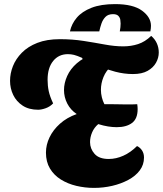

<svg xmlns="http://www.w3.org/2000/svg" viewBox="-20 -895 794 936"><path d="M438 21Q394 21 352 11Q310 1 276.5 -20Q243 -41 223.5 -73.5Q204 -106 204 -151Q204 -189 221.5 -225.5Q239 -262 272.5 -292Q306 -322 354 -339Q324 -359 308 -390Q292 -421 292 -456Q292 -490 307.5 -524.5Q323 -559 354.5 -586.5Q386 -614 433 -630L522 -572Q497 -550 484.5 -519.5Q472 -489 472 -457Q472 -439 476.5 -420.5Q481 -402 489 -387Q507 -387 525.5 -387Q544 -387 561 -386.5Q578 -386 590 -386Q609 -386 624 -386Q639 -386 649 -387Q650 -381 650.5 -374.5Q651 -368 651 -363Q651 -316 623.5 -295.5Q596 -275 549 -275Q529 -275 507 -278.5Q485 -282 459 -290Q439 -273 429 -249.5Q419 -226 419 -202Q419 -170 441 -145Q463 -120 510 -120Q546 -120 581.5 -136Q617 -152 648 -183Q663 -176 672.5 -161.5Q682 -147 682 -127Q682 -92 661.5 -64.5Q641 -37 605.5 -18Q570 1 527 11Q484 21 438 21ZM166 -360Q121 -360 90.5 -380Q60 -400 44.5 -432Q29 -464 29 -501Q29 -537 43 -572.5Q57 -608 86.5 -638Q116 -668 162 -686Q208 -704 272 -704Q333 -704 387.5 -695.5Q442 -687 490.5 -678Q539 -669 581 -669Q619 -669 653 -680Q687 -691 717 -720Q735 -705 744.5 -684Q754 -663 754 -639Q754 -613 740.5 -589Q727 -565 699.5 -549.5Q672 -534 628 -534Q585 -534 541.5 -545.5Q498 -557 457.5 -573.5Q417 -590 383 -607L380 -613Q355 -624 340.5 -627.5Q326 -631 311 -631Q266 -631 239 -597.5Q212 -564 212 -506Q212 -477 217.5 -451Q223 -425 239 -391Q224 -375 203 -367.5Q182 -360 166 -360ZM321 -742Q329 -779 354.5 -809Q380 -839 426 -857Q472 -875 541 -875Q629 -875 672.5 -843Q716 -811 716 -769Q716 -757 713 -742H564Q566 -753 567 -762Q568 -771 568 -780Q568 -788 566.5 -798.5Q565 -809 557 -817.5Q549 -826 531 -826Q507 -826 494 -812.5Q481 -799 474.5 -780Q468 -761 464 -742Z"/></svg>

Font: Sansita Swashed Light ExtraBold
Style: Regular
Weight: 800
Version: Version 1.003